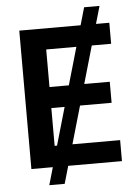

<svg xmlns="http://www.w3.org/2000/svg" viewBox="-60 -866 729 1005"><g transform="rotate(-5 304.0 -364.0)"><path d="M501.4 -819.6 238.6 92.3H157.7L420.5 -819.6ZM71.7 0V-727.3H544.7V-616.8H203.5V-419.4H520.2V-308.9H203.5V-110.4H547.6V0Z"/></g></svg>

Font: InterMG SemiBold
Style: Regular
Weight: 600
Designer: Rasmus Andersson
Foundry: rsms
Version: Version 3.019;December 26, 2023;FontCreator 15.0.0.2955 64-b